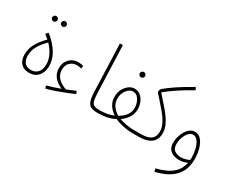

<svg xmlns="http://www.w3.org/2000/svg" viewBox="-122 -1203 2349 1924"><g transform="rotate(30 1052.5 -241.5)"><path d="M230 -569Q217 -569 208 -577.5Q199 -586 199 -599Q199 -612 208 -621Q217 -630 230 -630Q242 -630 251 -621Q260 -612 260 -599Q260 -586 251 -577.5Q242 -569 230 -569ZM125 -569Q112 -569 103 -577.5Q94 -586 94 -599Q94 -612 103 -621Q112 -630 125 -630Q137 -630 146 -621Q155 -612 155 -599Q155 -586 146 -577.5Q137 -569 125 -569Z M167 0Q109 0 74.5 -36.5Q40 -73 40 -138Q40 -203 71 -261Q102 -319 164 -381L117 -420L141 -447Q225 -380 269 -307.5Q313 -235 313 -158Q314 -124 300 -87Q286 -50 254 -25Q222 0 167 0ZM168 -34Q208 -34 233 -51.5Q258 -69 269 -97Q280 -125 280 -158Q280 -209 256 -261Q232 -313 186 -360Q132 -306 103 -255Q74 -204 74 -142Q74 -92 98.5 -63Q123 -34 168 -34Z M392 55 382 24Q449 6 534 -25Q509 -35 479 -55.5Q449 -76 428 -110.5Q407 -145 407 -196Q407 -239 426 -271.5Q445 -304 477 -322Q509 -340 548 -340Q578 -340 608 -331L602 -299Q574 -307 548 -307Q507 -307 474 -278Q441 -249 441 -195Q441 -150 462 -119Q483 -88 514.5 -69Q546 -50 575 -41Q628 -62 675 -83L688 -52Q648 -35 595.5 -14Q543 7 489.5 25.5Q436 44 392 55Z M968 5Q918 5 889.5 -8.5Q861 -22 848.5 -57Q836 -92 833 -157L813 -711H847L867 -172Q869 -110 877.5 -79.5Q886 -49 908 -39Q930 -29 973 -29Q985 -29 989 -24Q993 -19 993 -12Q993 5 968 5Z M1166 -522Q1153 -522 1143.5 -530.5Q1134 -539 1134 -552Q1134 -565 1143.5 -574Q1153 -583 1166 -583Q1178 -583 1187 -574Q1196 -565 1196 -552Q1196 -539 1187 -530.5Q1178 -522 1166 -522Z M968 5 973 -29Q1013 -29 1053.5 -36Q1094 -43 1130 -59Q1108 -72 1086 -94Q1064 -116 1048.5 -148Q1033 -180 1033 -223Q1033 -270 1052.5 -308.5Q1072 -347 1103 -370Q1134 -393 1170 -393Q1208 -393 1237 -369.5Q1266 -346 1282 -308.5Q1298 -271 1298 -229Q1298 -174 1270 -131Q1242 -88 1198 -58Q1229 -47 1273 -38Q1317 -29 1365 -29Q1385 -29 1385 -12Q1385 5 1360 5Q1333 5 1296.5 -0.5Q1260 -6 1224.5 -16Q1189 -26 1163 -38Q1120 -15 1069 -5Q1018 5 968 5ZM1067 -223Q1067 -170 1095 -133Q1123 -96 1162 -75Q1207 -100 1236 -137.5Q1265 -175 1265 -225Q1265 -254 1254 -285Q1243 -316 1222 -338Q1201 -360 1170 -360Q1144 -360 1120.5 -341Q1097 -322 1082 -291Q1067 -260 1067 -223Z M1360 5 1365 -29H1442Q1511 -29 1545 -45.5Q1579 -62 1590.5 -89Q1602 -116 1602 -147Q1602 -188 1579 -235.5Q1556 -283 1511 -335Q1461 -395 1433.5 -425Q1406 -455 1396 -466.5Q1386 -478 1386 -483Q1386 -511 1402 -524Q1451 -565 1518.5 -610Q1586 -655 1689 -713L1705 -684Q1610 -631 1537.5 -582.5Q1465 -534 1416 -493Q1455 -448 1493.5 -405.5Q1532 -363 1564 -320.5Q1596 -278 1615.5 -234.5Q1635 -191 1635 -145Q1635 -102 1617.5 -68.5Q1600 -35 1556.5 -15Q1513 5 1438 5Z M1755 230 1746 196Q1805 182 1858.5 157.5Q1912 133 1950.5 91Q1989 49 2002 -17Q1983 -7 1959 -1Q1935 5 1907 5Q1875 5 1844 -6Q1813 -17 1792.5 -44Q1772 -71 1772 -118Q1772 -152 1782 -187.5Q1792 -223 1810 -253.5Q1828 -284 1853.5 -302.5Q1879 -321 1910 -321Q1952 -321 1981.5 -287Q2011 -253 2026.5 -197.5Q2042 -142 2042 -78Q2042 47 1969 122.5Q1896 198 1755 230ZM1807 -123Q1807 -68 1838.5 -48Q1870 -28 1913 -28Q1940 -28 1964.5 -35.5Q1989 -43 2007 -52Q2008 -65 2008 -79Q2008 -128 1996.5 -175.5Q1985 -223 1962 -254.5Q1939 -286 1906 -286Q1880 -286 1857.5 -262Q1835 -238 1821 -200.5Q1807 -163 1807 -123Z"/></g></svg>

Font: Noto Sans Arabic Cond ExtLt
Style: Regular
Weight: 200
Width: 3
Designer: Monotype Design Team, Nadine Chahine, Nizar Qandah and Khaled Hosny
Foundry: Monotype Imaging Inc.
Version: Version 2.012; ttfautohint (v1.8.4.7-5d5b)